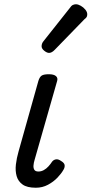

<svg xmlns="http://www.w3.org/2000/svg" viewBox="-20 -863 429 900"><path d="M148 17Q107 17 86 2Q65 -13 58 -37.5Q51 -62 54.5 -92Q58 -122 67 -153L160 -484Q166 -503 176 -509Q186 -515 209 -515Q232 -515 242 -506.5Q252 -498 248 -484L142 -113Q138 -100 137 -87.5Q136 -75 141 -67Q146 -59 160 -59Q173 -59 185 -65.5Q197 -72 207 -83Q217 -94 224 -105Q231 -114 242 -116Q253 -118 267 -108Q282 -99 283 -88.5Q284 -78 278 -68Q268 -50 249.5 -30.5Q231 -11 205 3Q179 17 148 17ZM210 -615Q200 -615 187.5 -625Q175 -635 175 -646Q175 -652 177 -658Q179 -664 184 -670L306 -824Q314 -836 321 -839.5Q328 -843 336 -843Q346 -843 358.5 -836Q371 -829 380 -818Q389 -807 389 -796Q389 -788 386 -783Q383 -778 376 -773L237 -630Q223 -615 210 -615Z"/></svg>

Font: Playwrite TZ
Style: Regular
Weight: 400
Designer: Veronika Burian, José Scaglione
Foundry: TypeTogether
Version: Version 1.002